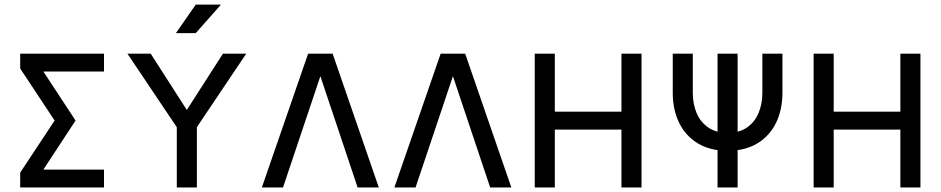

<svg xmlns="http://www.w3.org/2000/svg" viewBox="-20 -821 4120 841"><path d="M311 -293 169.9 -507.8H435.5V-585.9H68.4V-521L219.2 -293L68.4 -64.9V0H435.5V-78.1H169.9Z M781.7 -223.1 814.5 -222.7 1058.6 -585.9H956.5L798.3 -339.4L640.1 -585.9H538.1ZM754.4 0H842.3V-293H754.4ZM837.4 -675.8H750.5L837.4 -800.8H947.8Z M1383.3 -487.3 1546.4 0H1639.2L1437 -585.9H1329.6L1127 0H1219.7Z M1963.9 -487.3 2127 0H2219.7L2017.6 -585.9H1910.2L1707.5 0H1800.3Z M2322.3 -585.9V0H2410.2V-253.4H2702.1V0H2790V-585.9H2702.1V-332H2410.2V-585.9Z M3123 0H3210.9V-585.9H3123ZM3014.6 -585.9H2926.8V-414.1Q2926.8 -340.8 2954.6 -283.4Q2982.4 -226.1 3036.1 -193.4Q3089.8 -160.6 3167 -160.6Q3244.6 -160.6 3298.1 -193.4Q3351.6 -226.1 3379.4 -283.4Q3407.2 -340.8 3407.2 -414.1V-585.9H3319.3V-414.1Q3319.3 -365.7 3302.7 -326.2Q3286.1 -286.6 3252.4 -262.9Q3218.8 -239.3 3167 -239.3Q3115.7 -239.3 3081.8 -262.9Q3047.9 -286.6 3031.2 -326.2Q3014.6 -365.7 3014.6 -414.1Z M3543.9 -585.9V0H3631.8V-253.4H3923.8V0H4011.7V-585.9H3923.8V-332H3631.8V-585.9Z"/></svg>

Font: Giphurs SC
Style: Regular
Weight: 400
Version: Version 0.920